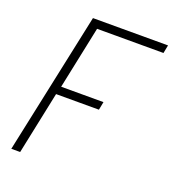

<svg xmlns="http://www.w3.org/2000/svg" viewBox="-143 -909 918 1019"><g transform="rotate(20 315.5 -400.0)"><path d="M37 0 207 -800H631L622 -754H247L173 -400H412L403 -354H161L87 0Z"/></g></svg>

Font: Victor Mono Thin Thin
Style: Italic
Weight: 250
Italic angle: -12°
Monospace: yes
Version: Version 1.561;gftools[0.9.30]